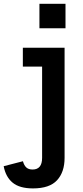

<svg xmlns="http://www.w3.org/2000/svg" viewBox="-95 -802 453 1042"><path d="M29 -543H255.5V54.5Q255.5 131.5 214.8 176Q174 220.5 84 220.5Q11.5 220.5 -26.2 189.5Q-64 158.5 -75 100L29.5 73Q35.5 95.5 47.8 106.8Q60 118 82 118Q107.5 118 120.5 102.2Q133.5 86.5 133.5 54.5V-440.5H29ZM119 -781.5H260.5V-648.5H119Z"/></svg>

Font: Hepta Slab SemiBold
Style: Regular
Weight: 600
Designer: Michael LaGattuta
Foundry: Michael LaGattuta
Version: Version 1.102